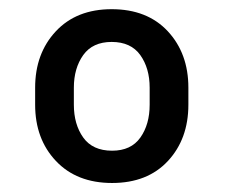

<svg xmlns="http://www.w3.org/2000/svg" viewBox="-20 -741 498 424"><path d="M57.6 -509.8V-547.4Q57.6 -623 103.3 -671.9Q148.9 -720.7 226.6 -720.7Q305.2 -720.7 350.6 -671.9Q396 -623 396 -547.4V-509.8Q396 -434.1 350.8 -385.5Q305.7 -336.9 227.5 -336.9Q149.4 -336.9 103.5 -385.5Q57.6 -434.1 57.6 -509.8ZM143.1 -547.4V-509.8Q143.1 -466.3 163.8 -437.3Q184.6 -408.2 227.5 -408.2Q269.5 -408.2 290 -437.3Q310.5 -466.3 310.5 -509.8V-547.4Q310.5 -590.3 289.8 -619.4Q269 -648.4 226.6 -648.4Q184.6 -648.4 163.8 -619.4Q143.1 -590.3 143.1 -547.4Z"/></svg>

Font: Vazirmatn FD Black
Style: Regular
Weight: 900
Designer: Saber Rastikerdar
Foundry: Saber Rastikerdar
Version: Version 33.003